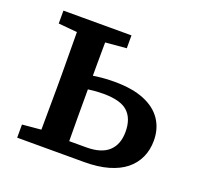

<svg xmlns="http://www.w3.org/2000/svg" viewBox="-94 -596 728 700"><g transform="rotate(20 270.5 -246.5)"><path d="M188 0V-53H288Q346 -53 374.5 -79.5Q403 -106 403 -155Q403 -206 375 -232Q347 -258 280 -258Q251 -258 223.5 -254Q196 -250 177 -245V-298Q199 -304 233.5 -308.5Q268 -313 303 -313Q373 -313 419 -294Q465 -275 488 -240.5Q511 -206 511 -160Q511 -124 497.5 -94.5Q484 -65 458 -44Q432 -23 392 -11.5Q352 0 299 0ZM111 0Q112 -30 112 -67.5Q112 -105 112.5 -144Q113 -183 113 -218V-275Q113 -310 112.5 -349Q112 -388 112 -426Q112 -464 111 -493H222Q222 -464 221.5 -426Q221 -388 221 -348.5Q221 -309 221 -274V-218Q221 -183 221 -144Q221 -105 221.5 -67.5Q222 -30 222 0ZM39 -443V-493H303V-443L188 -433H148ZM39 0V-51L148 -61H164V0Z"/></g></svg>

Font: Source Serif 4 Medium
Style: Regular
Weight: 500
Designer: Frank Grießhammer
Foundry: Adobe Systems Incorporated
Version: Version 4.004;hotconv 1.0.116;makeotfexe 2.5.65601